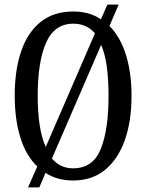

<svg xmlns="http://www.w3.org/2000/svg" viewBox="-20 -775 636 835"><path d="M142 -51Q93 -98 68.5 -177Q44 -256 44 -359Q44 -470 72 -552Q100 -634 156.5 -679.5Q213 -725 299 -725Q334 -725 364 -716.5Q394 -708 419 -691L447 -755H496L456 -662Q503 -615 527.5 -537Q552 -459 552 -358Q552 -247 522.5 -164.5Q493 -82 436.5 -36Q380 10 298 10Q229 10 178 -23L151 40H102ZM393 -630Q357 -672 299 -672Q217 -672 180.5 -589.5Q144 -507 144 -358Q144 -288 152.5 -231.5Q161 -175 179 -136ZM298 -43Q384 -43 418 -126.5Q452 -210 452 -358Q452 -429 444.5 -484.5Q437 -540 420 -580L206 -86Q241 -43 298 -43Z"/></svg>

Font: Noto Serif Tamil ExtraCondensed
Style: Regular
Weight: 400
Width: 2
Designer: Indian Type Foundry, Tom Grace, and the Monotype Design Team
Foundry: Monotype Imaging Inc.
Version: Version 2.004; ttfautohint (v1.8.4.7-5d5b)